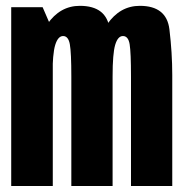

<svg xmlns="http://www.w3.org/2000/svg" viewBox="-20 -622 616 642"><path d="M17.5 0H156.5V-519.5L122.5 -598H17.5ZM218.5 0H356.5V-371Q356.5 -445.5 346.8 -524Q337 -602.5 247 -602.5Q180.5 -602.5 138.2 -541.2Q96 -480 96 -411L155.5 -366.5Q155.5 -443 164.8 -472.2Q174 -501.5 191 -501.5Q208.5 -501.5 213.5 -474Q218.5 -446.5 218.5 -365ZM418 0H556V-371Q556 -445 546.5 -523.8Q537 -602.5 447.5 -602.5Q381 -602.5 338.5 -541Q296 -479.5 296 -411L356.5 -366.5Q356.5 -443 365.2 -472.2Q374 -501.5 391 -501.5Q409 -501.5 413.5 -474Q418 -446.5 418 -365Z"/></svg>

Font: Anybody ExtraCondensed
Style: Bold
Weight: 700
Width: 2
Version: Version 1.113;gftools[0.9.25]